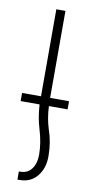

<svg xmlns="http://www.w3.org/2000/svg" viewBox="-84 -520 376 789"><g transform="rotate(10 104.0 -125.5)"><path d="M6 -121H85V-484H123V-121H202V-87H124Q125 -62 129 -38.5Q133 -15 140 7Q158 58 158 117Q158 167 131 200Q104 233 58 233H49V199H55Q85 199 102 176.5Q119 154 119 117Q119 67 102 12Q95 -11 91 -34Q87 -57 85 -87H6Z"/></g></svg>

Font: Noto Sans Armenian SemiCondensed ExtraLight
Style: Regular
Weight: 200
Width: 4
Designer: Monotype Design Team
Foundry: Monotype Imaging Inc.
Version: Version 2.008; ttfautohint (v1.8.4.7-5d5b)